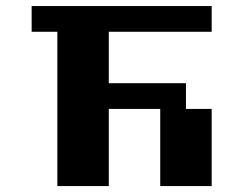

<svg xmlns="http://www.w3.org/2000/svg" viewBox="-20 -628 821 648"><path d="M347.2 -520.8V-347.2H607.6V-260.4H694.4V0H520.8V-260.4H347.2V0H173.6V-520.8H86.8V-607.6H694.4V-520.8Z"/></svg>

Font: 8-bit Operator+ 8
Style: Bold
Weight: 700
Designer: GrandChaos9000
Version: Version 1.3.0 - August 1, 2014